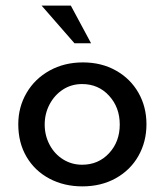

<svg xmlns="http://www.w3.org/2000/svg" viewBox="-20 -653 585 683"><path d="M275 -431Q341 -431 392.5 -402Q444 -373 472.5 -323Q501 -273 501 -211Q501 -149 472.5 -98.5Q444 -48 392 -19Q340 10 273 10Q208 10 156 -17.5Q104 -45 74.5 -95Q45 -145 45 -211Q45 -272 74.5 -322.5Q104 -373 156.5 -402Q209 -431 275 -431ZM272 -67Q330 -67 368 -108Q406 -149 406 -210Q406 -271 368 -312.5Q330 -354 272 -354Q234 -354 204 -334.5Q174 -315 156.5 -282Q139 -249 139 -210Q139 -171 156.5 -138Q174 -105 204.5 -86Q235 -67 272 -67ZM232 -633 304 -499H245L128 -633Z"/></svg>

Font: Josefin Sans
Style: Regular
Weight: 400
Designer: Santiago Orozco
Foundry: Typemade
Version: Version 2.000